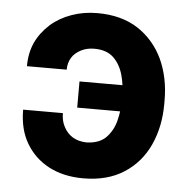

<svg xmlns="http://www.w3.org/2000/svg" viewBox="-45 -599 643 653"><g transform="rotate(5 276.5 -272.0)"><path d="M262.2 -432.6Q236.3 -432.6 216.8 -422.4Q195.8 -411.6 185.5 -395Q174.3 -377 174.3 -353.5H38.6Q38.6 -398.9 55.2 -435.1Q71.3 -469.7 103 -498.5Q132.8 -524.9 174.3 -539.6Q214.8 -554.2 262.2 -554.2Q344.2 -554.2 400.9 -517.6Q457 -480.5 486.3 -418.5Q515.1 -355.5 515.1 -278.8V-265.6Q515.1 -188.5 486.3 -125.5Q457.5 -63 401.4 -26.9Q344.7 9.8 262.2 9.8Q195.3 9.8 145.5 -16.1Q95.2 -42.5 66.9 -90.3Q38.6 -137.7 38.6 -205.1H174.3Q174.3 -178.7 185.1 -158.7Q196.3 -137.2 215.3 -125.5Q234.4 -113.8 262.2 -112.8Q304.7 -113.8 328.1 -136.2Q352.1 -160.2 361.3 -195.3Q370.6 -232.4 370.6 -265.6V-278.8Q370.6 -316.4 360.8 -352.5Q350.6 -388.2 327.6 -410.2Q303.7 -432.6 262.2 -432.6ZM221.2 -317.4H414.1V-228H221.2Z"/></g></svg>

Font: My Font
Style: Bold
Weight: 500
Designer: Rasmus Andersson
Foundry: rsms
Version: Version 0.001